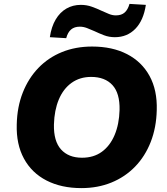

<svg xmlns="http://www.w3.org/2000/svg" viewBox="-20 -955 857 986"><path d="M398 11Q295 11 219 -28Q143 -67 103 -140.5Q63 -214 66 -316Q68 -406 97 -479.5Q126 -553 177 -606Q228 -659 298 -687.5Q368 -716 453 -716Q557 -716 632.5 -677Q708 -638 748 -565Q788 -492 785 -390Q783 -300 754 -226Q725 -152 673.5 -99Q622 -46 552 -17.5Q482 11 398 11ZM401 -145Q461 -145 503 -175.5Q545 -206 568.5 -261.5Q592 -317 594 -390Q596 -476 557.5 -518Q519 -560 448 -560Q390 -560 347.5 -529.5Q305 -499 282 -444Q259 -389 257 -316Q255 -230 293.5 -187.5Q332 -145 401 -145ZM320 -759 236 -764Q244 -818 266 -855Q288 -892 321 -911Q354 -930 395 -930Q425 -930 451.5 -920.5Q478 -911 501 -900Q521 -891 539 -883.5Q557 -876 575 -876Q604 -876 620.5 -891Q637 -906 645 -935L729 -930Q717 -850 675 -807Q633 -764 570 -764Q540 -764 514 -774Q488 -784 465 -795Q445 -804 426.5 -811Q408 -818 390 -818Q362 -818 345 -803.5Q328 -789 320 -759Z"/></svg>

Font: Nunito Sans 11pt Black
Style: Italic
Weight: 900
Italic angle: -9°
Version: Version 3.101;gftools[0.9.27]